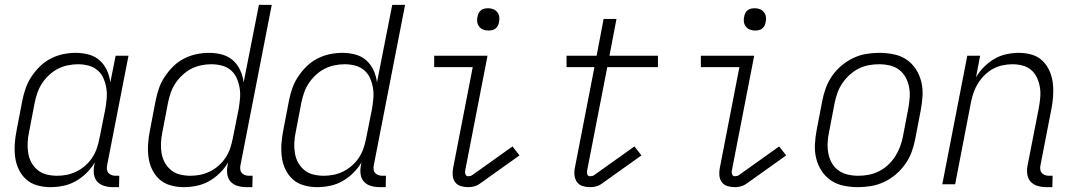

<svg xmlns="http://www.w3.org/2000/svg" viewBox="-20 -760 4440 792"><path d="M188 12Q160 12 133.5 4.5Q107 -3 88 -20Q69 -37 57.5 -61Q46 -85 42.5 -112Q39 -139 41 -167.5Q43 -196 49 -225L72 -345Q77 -370 85.5 -395Q94 -420 109.5 -443.5Q125 -467 145 -486.5Q165 -506 189.5 -518.5Q214 -531 240 -536.5Q266 -542 292 -542Q320 -542 346 -535Q372 -528 391 -511Q410 -494 421 -470Q432 -446 435 -420L457 -530H510L422 -79Q420 -70 421 -61.5Q422 -53 427 -47Q432 -41 440 -38Q448 -35 457 -35H472L471 12H447Q428 12 410.5 7Q393 2 381.5 -10.5Q370 -23 367.5 -41.5Q365 -60 369 -79L371 -90Q357 -66 336.5 -46Q316 -26 292 -12.5Q268 1 241 6.5Q214 12 188 12ZM216 -35Q236 -35 256 -39Q276 -43 295.5 -52.5Q315 -62 332 -77Q349 -92 361 -110.5Q373 -129 379.5 -148.5Q386 -168 390 -188L414 -308Q418 -331 420 -353.5Q422 -376 418.5 -397Q415 -418 406.5 -437.5Q398 -457 382 -470.5Q366 -484 345 -489.5Q324 -495 301 -495Q281 -495 259.5 -490.5Q238 -486 218.5 -476Q199 -466 182 -450Q165 -434 153 -415.5Q141 -397 134 -376.5Q127 -356 123 -336L100 -216Q95 -193 94 -171Q93 -149 96.5 -128Q100 -107 110 -89Q120 -71 136 -58Q152 -45 173 -40Q194 -35 216 -35Z M738 12Q710 12 683.5 4.5Q657 -3 638 -20Q619 -37 607.5 -61Q596 -85 592.5 -112Q589 -139 591 -167.5Q593 -196 599 -225L622 -345Q627 -370 635.5 -395Q644 -420 659.5 -443.5Q675 -467 695 -486.5Q715 -506 739.5 -518.5Q764 -531 790 -536.5Q816 -542 842 -542Q870 -542 896 -535Q922 -528 941 -511Q960 -494 971 -470Q982 -446 985 -420L1048 -740H1101L972 -79Q970 -70 971 -61.5Q972 -53 977 -47Q982 -41 990 -38Q998 -35 1007 -35H1022L1021 12H997Q978 12 960.5 7Q943 2 931.5 -10.5Q920 -23 917.5 -41.5Q915 -60 919 -79L921 -90Q907 -66 886.5 -46Q866 -26 842 -12.5Q818 1 791 6.5Q764 12 738 12ZM766 -35Q786 -35 806 -39Q826 -43 845.5 -52.5Q865 -62 882 -77Q899 -92 911 -110.5Q923 -129 929.5 -148.5Q936 -168 940 -188L964 -308Q968 -331 970 -353.5Q972 -376 968.5 -397Q965 -418 956.5 -437.5Q948 -457 932 -470.5Q916 -484 895 -489.5Q874 -495 851 -495Q831 -495 809.5 -490.5Q788 -486 768.5 -476Q749 -466 732 -450Q715 -434 703 -415.5Q691 -397 684 -376.5Q677 -356 673 -336L650 -216Q645 -193 644 -171Q643 -149 646.5 -128Q650 -107 660 -89Q670 -71 686 -58Q702 -45 723 -40Q744 -35 766 -35Z M1288 12Q1260 12 1233.5 4.5Q1207 -3 1188 -20Q1169 -37 1157.5 -61Q1146 -85 1142.5 -112Q1139 -139 1141 -167.5Q1143 -196 1149 -225L1172 -345Q1177 -370 1185.5 -395Q1194 -420 1209.5 -443.5Q1225 -467 1245 -486.5Q1265 -506 1289.5 -518.5Q1314 -531 1340 -536.5Q1366 -542 1392 -542Q1420 -542 1446 -535Q1472 -528 1491 -511Q1510 -494 1521 -470Q1532 -446 1535 -420L1598 -740H1651L1522 -79Q1520 -70 1521 -61.5Q1522 -53 1527 -47Q1532 -41 1540 -38Q1548 -35 1557 -35H1572L1571 12H1547Q1528 12 1510.5 7Q1493 2 1481.5 -10.5Q1470 -23 1467.5 -41.5Q1465 -60 1469 -79L1471 -90Q1457 -66 1436.5 -46Q1416 -26 1392 -12.5Q1368 1 1341 6.5Q1314 12 1288 12ZM1316 -35Q1336 -35 1356 -39Q1376 -43 1395.5 -52.5Q1415 -62 1432 -77Q1449 -92 1461 -110.5Q1473 -129 1479.5 -148.5Q1486 -168 1490 -188L1514 -308Q1518 -331 1520 -353.5Q1522 -376 1518.5 -397Q1515 -418 1506.5 -437.5Q1498 -457 1482 -470.5Q1466 -484 1445 -489.5Q1424 -495 1401 -495Q1381 -495 1359.5 -490.5Q1338 -486 1318.5 -476Q1299 -466 1282 -450Q1265 -434 1253 -415.5Q1241 -397 1234 -376.5Q1227 -356 1223 -336L1200 -216Q1195 -193 1194 -171Q1193 -149 1196.5 -128Q1200 -107 1210 -89Q1220 -71 1236 -58Q1252 -45 1273 -40Q1294 -35 1316 -35Z M1911 12Q1895 12 1880.5 7.5Q1866 3 1857.5 -8.5Q1849 -20 1847.5 -35.5Q1846 -51 1849 -66L1930 -483H1771V-530H1991L1899 -57Q1897 -49 1900 -41Q1903 -33 1911 -33Q1915 -33 1919.5 -34Q1924 -35 1927 -37L2094 -156L2123 -119L1956 0Q1945 7 1933.5 9.5Q1922 12 1911 12ZM1994 -634Q1983 -634 1973 -638Q1963 -642 1956.5 -650.5Q1950 -659 1948.5 -670Q1947 -681 1950 -693Q1951 -700 1955 -707Q1959 -714 1965 -718.5Q1971 -723 1979 -724.5Q1987 -726 1994 -726Q2005 -726 2015 -722Q2025 -718 2031.5 -709.5Q2038 -701 2039.5 -690Q2041 -679 2038 -667Q2037 -660 2033 -653Q2029 -646 2023 -641.5Q2017 -637 2009 -635.5Q2001 -634 1994 -634Z M2413 12Q2398 12 2383.5 7.5Q2369 3 2360.5 -8.5Q2352 -20 2350 -35.5Q2348 -51 2351 -66L2432 -483H2317V-530H2441L2470 -682H2523L2494 -530H2694V-483H2485L2402 -57Q2400 -49 2402.5 -41Q2405 -33 2414 -33Q2418 -33 2422.5 -34Q2427 -35 2430 -37L2597 -156L2626 -119L2459 0Q2448 7 2436.5 9.5Q2425 12 2413 12Z M3011 12Q2995 12 2980.5 7.5Q2966 3 2957.5 -8.5Q2949 -20 2947.5 -35.5Q2946 -51 2949 -66L3030 -483H2871V-530H3091L2999 -57Q2997 -49 3000 -41Q3003 -33 3011 -33Q3015 -33 3019.5 -34Q3024 -35 3027 -37L3194 -156L3223 -119L3056 0Q3045 7 3033.5 9.5Q3022 12 3011 12ZM3094 -634Q3083 -634 3073 -638Q3063 -642 3056.5 -650.5Q3050 -659 3048.5 -670Q3047 -681 3050 -693Q3051 -700 3055 -707Q3059 -714 3065 -718.5Q3071 -723 3079 -724.5Q3087 -726 3094 -726Q3105 -726 3115 -722Q3125 -718 3131.5 -709.5Q3138 -701 3139.5 -690Q3141 -679 3138 -667Q3137 -660 3133 -653Q3129 -646 3123 -641.5Q3117 -637 3109 -635.5Q3101 -634 3094 -634Z M3519 12Q3489 12 3460 6Q3431 0 3408 -15.5Q3385 -31 3369.5 -54.5Q3354 -78 3347 -106Q3340 -134 3341.5 -164Q3343 -194 3349 -225L3372 -345Q3377 -371 3386.5 -397Q3396 -423 3412.5 -447Q3429 -471 3452 -490Q3475 -509 3500.5 -521Q3526 -533 3553 -537.5Q3580 -542 3607 -542Q3637 -542 3666.5 -536Q3696 -530 3719 -514.5Q3742 -499 3757.5 -475.5Q3773 -452 3780 -424Q3787 -396 3785.5 -366Q3784 -336 3778 -305L3755 -185Q3750 -159 3740.5 -133Q3731 -107 3714 -83Q3697 -59 3674.5 -40Q3652 -21 3626 -9Q3600 3 3573 7.5Q3546 12 3519 12ZM3521 -35Q3542 -35 3563 -39Q3584 -43 3604.5 -53Q3625 -63 3642 -78.5Q3659 -94 3671.5 -113Q3684 -132 3692 -153Q3700 -174 3704 -194L3727 -314Q3731 -337 3732.5 -359.5Q3734 -382 3729.5 -403Q3725 -424 3715 -442Q3705 -460 3688.5 -472.5Q3672 -485 3650.5 -490Q3629 -495 3606 -495Q3585 -495 3563.5 -491Q3542 -487 3522 -477Q3502 -467 3485 -451.5Q3468 -436 3455 -417Q3442 -398 3434.5 -377Q3427 -356 3423 -336L3400 -216Q3395 -193 3394 -170.5Q3393 -148 3397 -127Q3401 -106 3411 -88Q3421 -70 3438 -57.5Q3455 -45 3476.5 -40Q3498 -35 3521 -35Z M4297 12Q4278 12 4260.5 7Q4243 2 4231.5 -10.5Q4220 -23 4217.5 -41.5Q4215 -60 4219 -79L4265 -314Q4269 -336 4271 -358Q4273 -380 4269.5 -400.5Q4266 -421 4257.5 -439.5Q4249 -458 4234 -471Q4219 -484 4198.5 -489.5Q4178 -495 4156 -495Q4136 -495 4115.5 -490.5Q4095 -486 4077 -476.5Q4059 -467 4043 -451.5Q4027 -436 4015.5 -418Q4004 -400 3997 -380.5Q3990 -361 3986 -342L3920 0H3867L3970 -530H4023L4006 -441Q4019 -464 4039 -484Q4059 -504 4082.5 -517.5Q4106 -531 4132 -536.5Q4158 -542 4182 -542Q4211 -542 4236.5 -534.5Q4262 -527 4280.5 -509Q4299 -491 4309.5 -467Q4320 -443 4323 -416Q4326 -389 4324 -361Q4322 -333 4316 -305L4272 -79Q4270 -70 4271 -61.5Q4272 -53 4277 -47Q4282 -41 4290 -38Q4298 -35 4307 -35H4322L4321 12Z"/></svg>

Font: Lode Dark Term
Style: Italic
Weight: 400
Italic angle: -11°
Monospace: yes
Designer: Belleve Invis
Foundry: Belleve Invis
Version: Version 29.2.0